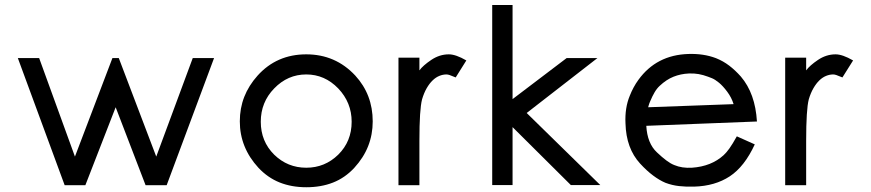

<svg xmlns="http://www.w3.org/2000/svg" viewBox="-20 -745 3552 783"><path d="M853 -508.3 659.7 10.3H573.7L451.7 -307.6L328.1 10.3H243.7L52.7 -508.3H139.6L285.6 -106.4L438.5 -508.3H464.4L617.2 -106.4L766.1 -508.3Z M1500 -250Q1500 -196.3 1481.4 -149.2Q1462.9 -102.1 1424.8 -60.5Q1386.7 -19.5 1338.1 -0.5Q1289.6 18.6 1229 18.6Q1169.4 18.6 1120.8 -0.7Q1072.3 -20 1034.2 -60.5Q958 -143.1 958 -250Q958 -303.7 976.1 -349.9Q994.1 -396 1030.3 -436.5Q1108.4 -523.4 1229 -523.4Q1348.1 -523.4 1428.7 -437Q1500 -359.4 1500 -250ZM1414.1 -248.5Q1414.1 -326.7 1359.4 -384.3Q1304.2 -441.4 1229 -441.4Q1153.3 -441.4 1098.1 -384.3Q1043.5 -328.1 1043.5 -248.5Q1043.5 -168.5 1098.1 -114.3Q1152.8 -61 1229 -61Q1304.7 -61 1359.4 -114.3Q1414.1 -168.5 1414.1 -248.5Z M1881.8 -498.5 1838.4 -429.2Q1820.8 -436.5 1813.5 -439Q1806.2 -441.4 1800.8 -441.4Q1786.1 -441.4 1771.7 -435.5Q1757.3 -429.7 1744.4 -417.2Q1731.4 -404.8 1720.2 -385.5Q1709 -366.2 1701.2 -339.8Q1695.8 -318.8 1693.1 -277.1Q1690.4 -235.4 1690.4 -169.9V10.3H1605V-509.8H1690.4V-458Q1705.1 -478 1738.8 -500.7Q1772.5 -523.4 1810.5 -523.4Q1838.9 -523.4 1881.8 -498.5Z M2428.2 9.8H2308.1L2070.3 -226.6V9.8H1987.3V-724.6H2070.3V-340.8L2291 -508.3H2416.5L2127.9 -284.2Z M3066.9 -249.5 2615.7 -231.9Q2619.6 -160.2 2659.2 -123.5Q2679.7 -104 2697.3 -90.8Q2714.8 -77.6 2730 -71.8Q2761.2 -58.6 2801.8 -61Q2880.9 -66.4 2931.2 -112.3Q2942.4 -122.6 2954.6 -139.6Q2966.8 -156.7 2984.9 -189L3058.1 -156.2Q3016.1 -65.4 2956.1 -25.9Q2896 13.7 2810.5 16.1Q2778.8 17.1 2749.8 13.9Q2720.7 10.7 2693.8 0.5Q2669.4 -9.8 2643.6 -29.1Q2617.7 -48.3 2590.3 -78.1Q2562 -108.9 2547.1 -149.7Q2532.2 -190.4 2530.8 -242.2Q2527.8 -305.2 2548.3 -354.5Q2555.2 -372.1 2564 -388.4Q2572.8 -404.8 2583.5 -419.4Q2657.2 -521 2787.6 -524.9Q2818.4 -525.9 2846.2 -521.7Q2874 -517.6 2899.9 -507.8Q2929.2 -496.1 2953.9 -477.3Q2978.5 -458.5 3001.5 -432.6Q3060.1 -363.8 3066.9 -249.5ZM2971.7 -320.3Q2963.4 -347.2 2945.8 -370.8Q2928.2 -394.5 2912.1 -407.7Q2896 -420.9 2883.5 -426Q2871.1 -431.2 2867.7 -432.1Q2848.1 -439.5 2829.1 -442.9Q2810.1 -446.3 2789.1 -445.3Q2755.9 -443.8 2726.6 -432.1Q2697.3 -420.4 2670.4 -395Q2658.7 -384.3 2649.4 -368.4Q2640.1 -352.5 2631.8 -332.5Q2627.9 -324.2 2625.2 -314.5Q2622.6 -304.7 2623 -307.6Z M3459 -498.5 3415.5 -429.2Q3397.9 -436.5 3390.6 -439Q3383.3 -441.4 3377.9 -441.4Q3363.3 -441.4 3348.9 -435.5Q3334.5 -429.7 3321.5 -417.2Q3308.6 -404.8 3297.4 -385.5Q3286.1 -366.2 3278.3 -339.8Q3272.9 -318.8 3270.3 -277.1Q3267.6 -235.4 3267.6 -169.9V10.3H3182.1V-509.8H3267.6V-458Q3282.2 -478 3315.9 -500.7Q3349.6 -523.4 3387.7 -523.4Q3416 -523.4 3459 -498.5Z"/></svg>

Font: Kawthoolei
Style: Bold
Weight: 700
Designer: Moe Zed
Foundry: Moe Zed
Version: Version 1.000;July 10, 2024;FontCreator 14.0.0.2901 32-bit